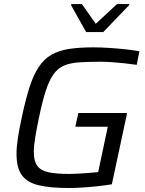

<svg xmlns="http://www.w3.org/2000/svg" viewBox="-20 -933 728 961"><path d="M323.6 8Q232.4 8 174.6 -5.5Q116.8 -19 89.7 -55.8Q62.7 -92.6 62.7 -162.4Q62.7 -197.2 69.6 -242.7Q76.6 -288.2 89 -345.6Q108 -434.7 127.7 -496.4Q147.5 -558 173.8 -597.6Q200.1 -637.1 236.5 -658.5Q272.8 -679.8 324.6 -687.9Q376.3 -696 447.5 -696Q484.6 -696 526.3 -693.2Q568 -690.5 608.2 -686.2Q648.5 -681.9 677.8 -676.4L664.2 -608.5Q634.1 -613 600.7 -616.5Q567.4 -620 537.7 -622Q508 -624 486.5 -624Q422.8 -624 377.6 -621Q332.4 -618 301.4 -605.2Q270.5 -592.3 248.7 -562.4Q226.9 -532.5 209.6 -480Q192.3 -427.6 175 -344Q163.1 -287.6 156.2 -245.3Q149.3 -202.9 149.3 -171.7Q149.3 -126.7 166.6 -103Q183.9 -79.2 223.1 -70.8Q262.4 -62.4 327 -62.4Q347.2 -62.4 373.7 -63.9Q400.2 -65.3 426.4 -67.6Q452.7 -69.8 471.4 -71.7L519.5 -298.7H357L372.1 -367.5H616.2L539.9 -10.6Q506.4 -5.1 467.7 -0.8Q429 3.5 391.9 5.7Q354.7 8 323.6 8ZM411.2 -772.6 335.5 -907.3 337 -912.8H389.8L459.4 -814L566 -912.8H628L626.5 -907.3L496.9 -772.6Z"/></svg>

Font: Saira Thin
Style: Italic
Weight: 100
Italic angle: -12°
Designer: Hector Gatti with collaboration of the Omnibus-Type team
Foundry: Omnibus-Type
Version: Version 1.101